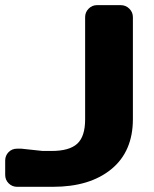

<svg xmlns="http://www.w3.org/2000/svg" viewBox="-20 -720 592 740"><path d="M62 -147 144 -138.2H179.2Q247.1 -138.2 277.6 -166Q308.1 -193.8 308.1 -259.8V-653.8Q308.1 -672.9 321.5 -686.5Q335 -700.2 354 -700.2H444.8Q464.8 -700.2 478.5 -686.5Q492.2 -672.9 492.2 -653.8V-261.2Q492.2 -136.2 409.2 -68.1Q326.2 0 184.1 0H45.9Q26.9 0 13.4 -13.4Q0 -26.9 0 -45.9V-101.1Q0 -120.1 12.9 -133.5Q25.9 -147 45.9 -147Z"/></svg>

Font: Days One
Style: Regular
Weight: 400
Designer: Alexander Kalachev, Alexey Maslov, Jovanny Lemonad
Foundry: Alexander Kalachev, Alexey Maslov, Jovanny Lemonad
Version: Version 1.002